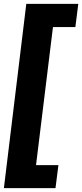

<svg xmlns="http://www.w3.org/2000/svg" viewBox="-39 -843 422 986"><path d="M-19 123 96 -823H363L348 -704H233L146 5H261L246 123Z"/></svg>

Font: Qjlgwqiwhsfqbnnlvksmvfsycuq
Style: Regular
Weight: 700
Italic angle: -8°
Designer: Carrois Corporate & Edenspiekermann
Foundry: Carrois Corporate GbR & Edenspiekermann AG
Version: Version 2.001